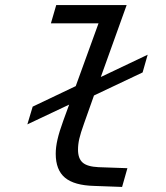

<svg xmlns="http://www.w3.org/2000/svg" viewBox="-20 -730 654 758"><path d="M253 -317 88 -239 109 -309 279 -390 369 -638H181L202 -710H480L378 -426L563 -514L543 -444L351 -353L312 -243Q298 -204 293 -182Q288 -160 288 -139Q288 -104 306.5 -88Q325 -72 369 -70L483 -66L462 8L352 4Q273 2 236.5 -28.5Q200 -59 200 -123Q200 -149 207 -179.5Q214 -210 230 -254Z"/></svg>

Font: Intel One Mono
Style: Italic
Weight: 400
Italic angle: -16°
Monospace: yes
Designer: Fred Shallcrass
Foundry: Frere-Jones Type LLC
Version: Version 1.400;hotconv 1.1.0;makeotfexe 2.6.0;FJTRelease1.4